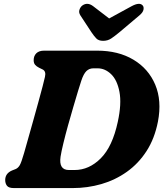

<svg xmlns="http://www.w3.org/2000/svg" viewBox="-20 -958 832 978"><path d="M6.5 -41Q6.5 -74.5 41 -89.5L60 -97Q72.5 -102.5 80.8 -116.8Q89 -131 102.5 -178Q111 -208.5 123.5 -252.2Q136 -296 149.5 -344.5Q163 -393 175.5 -438.2Q188 -483.5 197 -517.8Q206 -552 209 -566.5Q216 -596 195.5 -605L179 -613Q166 -619.5 158.8 -628Q151.5 -636.5 151.5 -651.5Q151.5 -673 165 -686.5Q178.5 -700 205 -700H474.5Q582.5 -700 659.5 -654Q736.5 -608 770.8 -526.5Q805 -445 784.5 -338.5Q767.5 -252 726.5 -188.5Q685.5 -125 626.5 -83Q567.5 -41 496.8 -20.5Q426 0 350.5 0H51Q24.5 0 15.5 -11.8Q6.5 -23.5 6.5 -41ZM360 -92Q434 -92 493.5 -151.8Q553 -211.5 580 -337.5Q600 -429.5 588.5 -490Q577 -550.5 546 -580.2Q515 -610 477 -610H456Q434.5 -610 420 -595.8Q405.5 -581.5 394 -546.5Q389 -532 378.2 -496.5Q367.5 -461 353.8 -414.5Q340 -368 326.5 -319.2Q313 -270.5 302.8 -228.2Q292.5 -186 288.5 -160Q278.5 -92 331 -92ZM588 -793.5Q564.5 -774 546.5 -762Q528.5 -750 505.5 -750Q482.5 -750 470.8 -762Q459 -774 446 -793.5L389.5 -879.5Q380 -894.5 384.8 -908.5Q389.5 -922.5 399.5 -930Q425.5 -948.5 454.5 -926.5L536 -864L650.5 -926.5Q691.5 -948.5 707 -930Q713.5 -922.5 710.8 -908.5Q708 -894.5 690 -879.5Z"/></svg>

Font: Fraunces 9pt SuperSoft
Style: Bold Italic
Weight: 700
Italic angle: -16°
Version: Version 1.000;[b76b70a41]